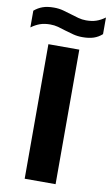

<svg xmlns="http://www.w3.org/2000/svg" viewBox="-142 -990 598 1040"><g transform="rotate(10 157.0 -470.0)"><path d="M72 0V-740H242V0ZM246.5 -809.5Q219 -809.5 195.2 -815.8Q171.5 -822 148.5 -829Q128 -836 107.2 -841.5Q86.5 -847 64 -847Q32 -847 8 -838.5Q-16 -830 -40 -812.5V-904.5Q-19 -922.5 6.2 -931.5Q31.5 -940.5 67.5 -940.5Q95.5 -940.5 119.2 -934Q143 -927.5 165.5 -920.5Q186.5 -914 207.2 -908.2Q228 -902.5 250 -902.5Q282.5 -902.5 306.2 -910.8Q330 -919 354 -936.5V-845Q333.5 -826.5 308 -818Q282.5 -809.5 246.5 -809.5Z"/></g></svg>

Font: Encode Sans SC SemiExpanded
Style: Bold
Weight: 700
Width: 6
Designer: Multiple Designers
Foundry: Impallari Type
Version: Version 3.002